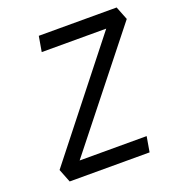

<svg xmlns="http://www.w3.org/2000/svg" viewBox="-126 -798 839 903"><g transform="rotate(-20 293.0 -346.5)"><path d="M69.8 0H469.7L482.9 -76.7H147.5L583.5 -626.5L557.1 -693.4H167.5L154.3 -616.7H477.1L43.5 -66.9Z"/></g></svg>

Font: Cascadia Code PL SemiLight
Style: Italic
Weight: 350
Italic angle: -10°
Monospace: yes
Designer: Aaron Bell
Foundry: Saja Typeworks
Version: Version 2404.023